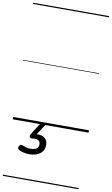

<svg xmlns="http://www.w3.org/2000/svg" viewBox="-146 -1059 937 1608"><g transform="rotate(10 322.5 -255.0)"><path d="M187 264Q163 264 137 258.5Q111 253 93 240Q85 234 86 225.5Q87 217 92 210Q97 201 103.5 199Q110 197 118 200Q132 207 150.5 212Q169 217 192 217Q223 217 240 205Q257 193 257 168Q257 143 238.5 134Q220 125 185 130Q177 131 173 128.5Q169 126 166 121Q164 114 165 108.5Q166 103 171 94L234 -4H279L207 108L192 94Q231 84 258 91Q285 98 299 117Q313 136 313 164Q313 195 297.5 217.5Q282 240 253.5 252Q225 264 187 264ZM0 471H645V481H0ZM0 -20H645V0H0ZM0 -505H645V-500H0ZM0 -991H645V-981H0Z"/></g></svg>

Font: Playwrite IE Guides
Style: Regular
Weight: 400
Designer: Veronika Burian, José Scaglione
Foundry: TypeTogether
Version: Version 1.003